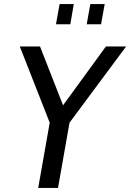

<svg xmlns="http://www.w3.org/2000/svg" viewBox="-20 -930 644 950"><path d="M604 -700 324 -323 267 0H169L226 -323L78 -700H178L292 -409L504 -700ZM480 -810H409L427 -910H498ZM328 -810H257L275 -910H345Z"/></svg>

Font: Cabin
Style: Italic
Weight: 400
Designer: Pablo Impallari
Foundry: Pablo Impallari. www.impallari.com Igino Marini. www.ikern.com
Version: Version 1.005